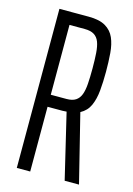

<svg xmlns="http://www.w3.org/2000/svg" viewBox="-108 -745 555 802"><g transform="rotate(15 170.0 -344.0)"><path d="M47 0V-688H174Q220 -688 246.5 -672.5Q273 -657 285 -629.5Q297 -602 300 -564.5Q303 -527 303 -484Q303 -440 299.5 -402.5Q296 -365 283.5 -337Q271 -309 243 -294L316 0H254L184 -294L202 -283Q196 -282 187.5 -281Q179 -280 170 -280H105V0ZM105 -332H173Q198 -332 212.5 -341.5Q227 -351 234 -369.5Q241 -388 243 -416.5Q245 -445 245 -483Q245 -520 243 -549Q241 -578 234 -596.5Q227 -615 212 -624.5Q197 -634 171 -634H105Z"/></g></svg>

Font: Saira UltraCondensed
Style: Regular
Weight: 400
Width: 1
Designer: Hector Gatti with collaboration of the Omnibus-Type team
Foundry: Omnibus-Type
Version: Version 1.101